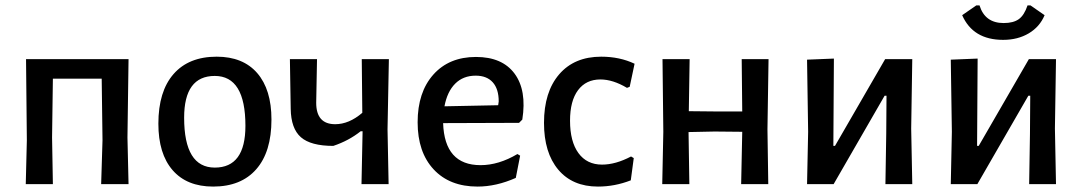

<svg xmlns="http://www.w3.org/2000/svg" viewBox="-20 -679 3989 708"><path d="M75 0 79 -162 76 -461H454L450 -172L454 0H353L358 -162L355 -389H175L172 -172L175 0Z M779 -470Q876 -470 928.5 -409.5Q981 -349 981 -238Q981 -119 925 -55Q869 9 766 9Q669 9 616.5 -51.5Q564 -112 564 -223Q564 -342 620 -406Q676 -470 779 -470ZM659 -245Q659 -61 772 -61Q885 -61 885 -215Q885 -399 772 -399Q659 -399 659 -245Z M1313 0 1317 -193V-195H1310Q1266 -160 1209 -141Q1126 -141 1089.5 -173Q1053 -205 1052 -278L1049 -461H1149L1146 -300Q1146 -221 1216 -221Q1267 -221 1316 -263L1314 -461H1414L1409 -202L1413 0Z M1741 9Q1638 9 1579 -54.5Q1520 -118 1520 -228Q1520 -339 1578 -404Q1636 -469 1735 -469Q1832 -469 1877.5 -407.5Q1923 -346 1906 -238L1894 -226L1614 -225Q1619 -70 1752 -70Q1819 -70 1888 -111L1898 -105L1882 -23Q1810 9 1741 9ZM1734 -400Q1688 -400 1658.5 -370.5Q1629 -341 1619 -287L1817 -291L1819 -305Q1819 -351 1797 -375.5Q1775 -400 1734 -400Z M2197 -470Q2265 -470 2320 -444L2302 -359L2292 -355Q2240 -386 2194 -386Q2141 -386 2111.5 -346.5Q2082 -307 2082 -234Q2082 -157 2113 -114.5Q2144 -72 2200 -72Q2250 -72 2307 -102L2317 -96L2306 -14Q2247 9 2185 9Q2091 9 2038.5 -53.5Q1986 -116 1986 -226Q1986 -340 2042 -405Q2098 -470 2197 -470Z M2422 0 2426 -193 2423 -461H2523L2520 -269L2619 -268H2717L2715 -461H2814L2810 -202L2813 0H2713L2717 -193L2615 -194L2519 -192L2522 0Z M2956 0 2960 -193 2956 -459 3055 -463 3053 -141H3059L3244 -461H3344L3340 -205L3344 0H3245L3248 -186L3249 -326H3242L3054 0Z M3780 -659 3832 -623Q3814 -580 3773.5 -556Q3733 -532 3679 -532Q3568 -532 3528 -623L3580 -659H3592Q3612 -594 3681 -594Q3717 -594 3737 -608.5Q3757 -623 3769 -659ZM3486 0 3490 -193 3486 -459 3585 -463 3583 -141H3589L3774 -461H3874L3870 -205L3874 0H3775L3778 -186L3779 -326H3772L3584 0Z"/></svg>

Font: Alegreya Sans Medium
Style: Regular
Weight: 500
Designer: Juan Pablo del Peral
Foundry: Huerta Tipografica
Version: Version 2.007